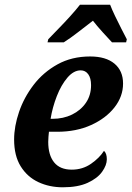

<svg xmlns="http://www.w3.org/2000/svg" viewBox="-20 -786 559 816"><path d="M247 10Q190 10 143 -12Q96 -34 68 -79Q40 -124 40 -193Q40 -249 61 -310.5Q82 -372 123 -425.5Q164 -479 224.5 -512.5Q285 -546 363 -546Q430 -546 466.5 -515.5Q503 -485 503 -431Q503 -376 466.5 -329.5Q430 -283 367 -254.5Q304 -226 223 -226H188Q187 -216 186 -205Q185 -194 185 -183Q185 -127 210 -96Q235 -65 285 -65Q331 -65 367 -90Q403 -115 422 -145Q434 -134 434 -109Q434 -84 414 -56Q394 -28 352.5 -9Q311 10 247 10ZM203 -281Q249 -281 286 -299Q323 -317 345 -349Q367 -381 367 -424Q367 -454 355 -470.5Q343 -487 323 -487Q293 -487 266.5 -456Q240 -425 221.5 -377.5Q203 -330 195 -281ZM185 -619Q203 -638 228 -663.5Q253 -689 277.5 -716Q302 -743 320 -766H448Q456 -745 469 -718Q482 -691 495.5 -664.5Q509 -638 519 -619L516 -606H456Q440 -623 415.5 -650Q391 -677 375 -698Q345 -675 311.5 -649Q278 -623 251 -606H182Z"/></svg>

Font: Noto Serif SemiCondensed
Style: Bold Italic
Weight: 700
Width: 4
Italic angle: -12°
Designer: Monotype Design Team
Foundry: Monotype Imaging Inc.
Version: Version 2.014